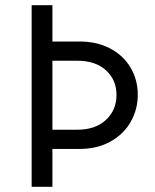

<svg xmlns="http://www.w3.org/2000/svg" viewBox="-20 -720 596 740"><path d="M287 -560Q354 -560 405 -533Q456 -506 483.5 -459Q511 -412 511 -355Q511 -298 483.5 -250Q456 -202 405 -174Q354 -146 287 -146H182V0H102V-700H182V-560ZM277 -220Q348 -220 388.5 -258Q429 -296 429 -354Q429 -412 388.5 -449Q348 -486 277 -486H182V-220Z"/></svg>

Font: Tilda Sans
Style: Regular
Weight: 400
Designer: ParaType Ltd
Foundry: ParaType Ltd
Version: Version 1.002W